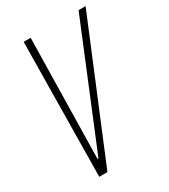

<svg xmlns="http://www.w3.org/2000/svg" viewBox="-172 -771 752 854"><g transform="rotate(-30 204.0 -344.0)"><path d="M81 0 90 -688H126L114 -73H119L372 -688H408L123 0Z"/></g></svg>

Font: Saira ExtraCondensed Thin
Style: Italic
Weight: 250
Width: 2
Italic angle: -12°
Designer: Hector Gatti with collaboration of the Omnibus-Type team
Foundry: Omnibus-Type
Version: Version 1.101